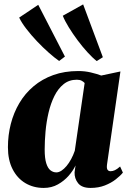

<svg xmlns="http://www.w3.org/2000/svg" viewBox="-20 -866 606 896"><path d="M479.5 -99Q477 -80.5 481.8 -73.8Q486.5 -67 496 -67Q506 -67 516.2 -71.8Q526.5 -76.5 540.5 -89L553.5 -60.5Q541.5 -45.5 520 -28.8Q498.5 -12 469 -0.5Q439.5 11 402.5 11Q362 11 344.5 -11Q327 -33 328 -62L332.5 -94Q321.5 -70 300.5 -46Q279.5 -22 250.2 -5.5Q221 11 184 11Q136 11 98.2 -11.5Q60.5 -34 38.8 -76.5Q17 -119 17 -179Q17 -235.5 30.5 -288Q44 -340.5 70.5 -385.2Q97 -430 136.8 -463.5Q176.5 -497 228.8 -515.8Q281 -534.5 345.5 -534.5Q376 -534.5 403.5 -528Q431 -521.5 452.5 -513.5L542 -532.5ZM375 -478.5Q370.5 -484 361.5 -489Q352.5 -494 338.5 -494Q302.5 -494 276.8 -473.2Q251 -452.5 233.8 -417.8Q216.5 -383 206.5 -340Q196.5 -297 192.5 -252.5Q188.5 -208 188.5 -168Q188.5 -127.5 195.8 -104.2Q203 -81 215.5 -71.2Q228 -61.5 243 -61.5Q254.5 -61.5 266.8 -69.5Q279 -77.5 290.5 -91.2Q302 -105 312 -123.5Q322 -142 329 -162.5ZM256 -581.5Q235.5 -595.5 208 -619.8Q180.5 -644 152.8 -673.2Q125 -702.5 102.8 -731.5Q80.5 -760.5 69.5 -784L158.5 -843.5L283 -602ZM431.5 -581Q412 -596 388.5 -621.8Q365 -647.5 342.2 -678Q319.5 -708.5 301 -738.5Q282.5 -768.5 273 -792.5L368 -845.5L460 -599Z"/></svg>

Font: Merriweather 96pt Black
Style: Italic
Weight: 900
Italic angle: -7.8°
Version: Version 2.101